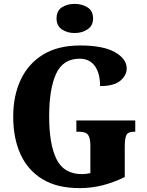

<svg xmlns="http://www.w3.org/2000/svg" viewBox="-20 -958 756 988"><path d="M389 10Q274 10 198.5 -36Q123 -82 85.5 -164.5Q48 -247 48 -358Q48 -466 87 -548.5Q126 -631 202.5 -677.5Q279 -724 392 -724Q511 -724 571.5 -689.5Q632 -655 632 -606Q632 -570 599 -542.5Q566 -515 495 -515Q495 -582 467.5 -619Q440 -656 390 -656Q305 -656 269 -579Q233 -502 233 -358Q233 -215 271 -138.5Q309 -62 402 -62Q420 -62 445 -67V-209Q445 -247 433.5 -263.5Q422 -280 389 -280H373V-338H676V-280H668Q639 -280 630.5 -263Q622 -246 622 -205V-47Q565 -19 508 -4.5Q451 10 389 10ZM364 -788Q325 -788 298 -807Q271 -826 271 -863Q271 -902 298 -920Q325 -938 364 -938Q402 -938 430.5 -920Q459 -902 459 -863Q459 -826 430.5 -807Q402 -788 364 -788Z"/></svg>

Font: Noto Serif Thai Condensed Black
Style: Regular
Weight: 900
Width: 3
Designer: Monotype Design Team
Foundry: Monotype Imaging Inc.
Version: Version 2.002; ttfautohint (v1.8.4.7-5d5b)